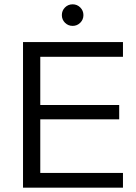

<svg xmlns="http://www.w3.org/2000/svg" viewBox="-20 -870 632 890"><path d="M550 0H86.7V-675H550V-606.7H166.7V-383.3H532.5V-316.7H166.7V-68.3H550ZM316.7 -750Q295.8 -750 281.2 -764.6Q266.7 -779.2 266.7 -800Q266.7 -820.8 281.2 -835.4Q295.8 -850 316.7 -850Q337.5 -850 352.1 -835.4Q366.7 -820.8 366.7 -800Q366.7 -779.2 352.1 -764.6Q337.5 -750 316.7 -750Z"/></svg>

Font: Funnel Display Light
Style: Regular
Weight: 300
Designer: NORD ID, Kristian Moeller
Foundry: Dicotype
Version: Version 1.000